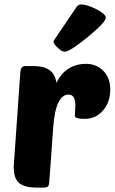

<svg xmlns="http://www.w3.org/2000/svg" viewBox="-20 -849 519 869"><path d="M319 -324 321 -371Q321 -421 291 -421Q232 -421 221 -275Q202 -6 202 -20Q202 0 180 0H144Q86 0 62 -25Q42 -46 42 -95Q42 -101 72 -521Q74 -550 93 -550H132Q226 -550 235 -474Q278 -560 370 -560Q413 -560 444 -532Q479 -500 479 -444Q479 -388 448 -351Q415 -311 364 -311Q319 -311 319 -324ZM241 -633Q222 -650 222 -663L324 -814Q334 -829 347 -829Q372 -829 415 -808Q459 -785 459 -769Q459 -749 378 -682Q296 -615 273 -615Q259 -615 241 -633Z"/></svg>

Font: PoetsenOne
Style: Regular
Weight: 400
Designer: Rodrigo Fuenzalida, Pablo Impallari
Foundry: Pablo Impallari, Rodrigo Fuenzalida
Version: Version 1.000